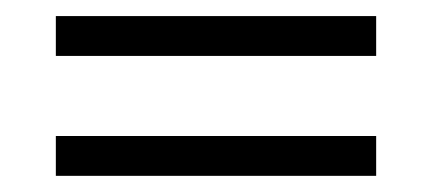

<svg xmlns="http://www.w3.org/2000/svg" viewBox="-20 -420 540 240"><path d="M49.8 -399.9H450.2V-350.1H49.8ZM49.8 -250H450.2V-200.2H49.8Z"/></svg>

Font: Redaction 50
Style: Bold
Weight: 700
Designer: Jeremy Mickel / Forest Young
Foundry: MCKL
Version: Version 2.001;hotconv 1.0.113;makeotfexe 2.5.65598 DEVELOPME